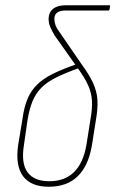

<svg xmlns="http://www.w3.org/2000/svg" viewBox="-20 -703 439 731"><path d="M166 8Q98 8 68 -32Q38 -72 49 -150L66 -253Q72 -296 85 -327Q98 -358 121.5 -381Q145 -404 181.5 -422Q218 -440 270 -458L281 -444Q228 -425 193 -407.5Q158 -390 137 -368.5Q116 -347 104 -318Q92 -289 85 -247L71 -150Q60 -81 85 -47Q110 -13 168 -13Q226 -13 261.5 -47.5Q297 -82 309 -151L324 -246Q332 -290 330 -320.5Q328 -351 315 -379.5Q302 -408 275 -445L188 -568Q178 -585 171.5 -600Q165 -615 165 -632Q166 -657 183 -670Q200 -683 231 -683H396Q400 -683 399 -680L397 -667Q396 -663 392 -663H230Q187 -663 187 -631Q187 -606 205 -583L291 -458Q321 -417 335 -385.5Q349 -354 351 -322Q353 -290 345 -245L330 -150Q317 -72 276 -32Q235 8 166 8Z"/></svg>

Font: Sofia Sans Condensed Thin
Style: Italic
Weight: 250
Italic angle: -9°
Version: Version 4.100